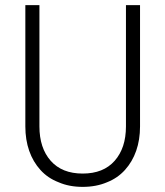

<svg xmlns="http://www.w3.org/2000/svg" viewBox="-20 -720 646 750"><path d="M134 -226V-700H79V-226Q79 -174 94 -131Q109 -88 138 -56Q167 -24 209 -8Q250 10 303 10Q356 10 398 -8Q439 -24 468 -56Q497 -88 512 -131Q527 -174 527 -226V-700H472V-226Q472 -142 428 -92Q384 -42 303 -42Q222 -42 178 -92Q134 -142 134 -226Z"/></svg>

Font: NM-font
Style: Light
Weight: 500
Designer: ""
Foundry: ""
Version: ""